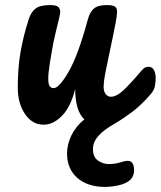

<svg xmlns="http://www.w3.org/2000/svg" viewBox="-20 -486 633 756"><path d="M394 250Q325 250 284.5 214.5Q244 179 244 118Q244 83 261 47.5Q278 12 312 -16Q293 -34 284.5 -65Q276 -96 276 -136Q259 -66 224.5 -30.5Q190 5 152 5Q107 5 78.5 -37Q50 -79 50 -140Q50 -217 60.5 -279Q71 -341 93 -410Q102 -438 119.5 -452Q137 -466 178 -466Q201 -466 209 -459Q217 -452 217 -438Q217 -431 212 -411Q207 -391 201 -366Q195 -341 190 -317Q182 -274 176 -235.5Q170 -197 170 -177Q170 -155 175.5 -147Q181 -139 191 -139Q213 -139 250.5 -204Q288 -269 326 -410Q334 -439 350 -452.5Q366 -466 400 -466Q423 -466 432 -460.5Q441 -455 441 -440Q441 -426 435.5 -397Q430 -368 422.5 -332Q415 -296 407 -259Q399 -222 393.5 -192Q388 -162 388 -145Q388 -125 396.5 -115Q405 -105 417 -105Q439 -105 467.5 -132Q496 -159 538 -209Q546 -218 552.5 -220.5Q559 -223 565 -223Q579 -223 586 -210.5Q593 -198 593 -178Q593 -164 590 -147.5Q587 -131 574 -116Q537 -73 502 -46.5Q467 -20 433 0Q387 26 366.5 50Q346 74 346 101Q346 132 365.5 146Q385 160 408 160Q419 160 430.5 158.5Q442 157 455 153Q484 143 495.5 150.5Q507 158 508 181Q509 200 499 215Q489 230 461 240Q448 244 429 247Q410 250 394 250Z"/></svg>

Font: Pacifico
Style: Regular
Weight: 400
Designer: Vernon Adams
Foundry: Vernon Adams
Version: Version 3.010; ttfautohint (v1.8.4.7-5d5b)